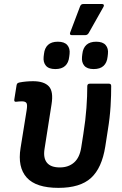

<svg xmlns="http://www.w3.org/2000/svg" viewBox="-20 -897 589 929"><path d="M262.8 12Q154 12 109.2 -38Q64.4 -88 79.5 -180.8L108.7 -362.3Q113.4 -390.3 108.1 -398.4Q102.8 -406.6 86.1 -406.6Q79.8 -406.6 72.4 -406.1Q64.9 -405.6 57.9 -404.6Q52.6 -403.6 50.4 -406.9Q48.2 -410.2 49.2 -415.6L60.3 -485.3Q61.6 -491.3 64.6 -493.9Q67.7 -496.4 74.4 -498Q90.1 -501.1 107 -502.6Q123.9 -504.1 139.9 -504.1Q192.7 -504.1 216.1 -479.5Q239.4 -454.9 229.4 -392.3L195.5 -176.6Q188.5 -132.7 207.1 -109.8Q225.6 -86.9 269.5 -86.9Q311.3 -86.9 338.4 -110.7Q365.4 -134.4 373 -183.3L383.4 -249.7Q394 -315.8 398.2 -374.6Q402.4 -433.3 402.3 -479.7Q402.3 -492.1 414.4 -492.1H507Q518 -492.1 518 -481.1Q518.3 -438 515 -383Q511.7 -328.1 501.7 -267.2L489.4 -188.2Q473 -84 420.4 -36Q367.9 12 262.8 12ZM328.5 -726.9Q315.1 -726.9 319.5 -739.6L367.3 -865.8Q370 -872.2 373.4 -874.8Q376.7 -877.5 383.1 -877.5H474.3Q479.7 -877.5 481.9 -874Q484 -870.4 481 -864.4L410 -738.6Q404 -726.9 391.9 -726.9ZM247.6 -562.8Q215.9 -562.8 202.1 -579.2Q188.4 -595.5 191.1 -622L192.8 -636Q195.8 -664.5 212.3 -679.8Q228.9 -695.2 260 -695.2Q291.7 -695.2 305.7 -678.8Q319.6 -662.5 316.6 -636L314.9 -622Q311.9 -593.5 295.3 -578.2Q278.7 -562.8 247.6 -562.8ZM433 -562.8Q401.6 -562.8 387.8 -579.2Q374.1 -595.5 376.8 -622L378.4 -636Q381.5 -664.5 398 -679.8Q414.6 -695.2 445.7 -695.2Q477.4 -695.2 491.3 -678.8Q505.3 -662.5 502.2 -636L500.6 -622Q497.5 -593.5 481 -578.2Q464.4 -562.8 433 -562.8Z"/></svg>

Font: Sofia Sans Hairline
Style: Italic
Weight: 1
Italic angle: -9°
Designer: Botio Nikoltchev, Ani Petrova
Foundry: lettersoup
Version: Version 4.102